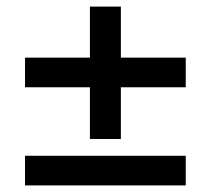

<svg xmlns="http://www.w3.org/2000/svg" viewBox="-20 -563 640 583"><path d="M253 -141V-298H56V-388H253V-543H347V-388H544V-298H347V-141ZM56 0V-90H544V0Z"/></svg>

Font: Nunito Sans 7pt
Style: Bold
Weight: 700
Designer: Vernon Adams
Foundry: Vernon Adams
Version: Version 3.101;gftools[0.9.27]